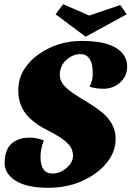

<svg xmlns="http://www.w3.org/2000/svg" viewBox="-20 -875 630 915"><path d="M407 -462Q422 -492 422 -520Q422 -548 419 -563.5Q416 -579 409 -591Q394 -617 364 -617Q327 -617 297 -590Q265 -562 265 -518Q265 -490 284.5 -468.5Q304 -447 334 -427Q364 -407 398 -387Q432 -367 462 -343Q531 -288 531 -214Q531 -164 504.5 -121.5Q478 -79 434 -48Q338 20 211 20Q108 20 55 -13.5Q2 -47 2 -98Q2 -189 73 -212Q93 -219 123.5 -219Q154 -219 189 -206Q173 -165 173 -128Q173 -48 230 -48Q267 -48 297.5 -75Q328 -102 328 -132.5Q328 -163 308.5 -185Q289 -207 260 -224.5Q231 -242 197.5 -259Q164 -276 135 -300Q67 -355 67 -443Q67 -500 95 -544.5Q123 -589 168 -619Q258 -680 368.5 -680Q479 -680 532.5 -647Q586 -614 586 -558Q586 -509 548 -478Q515 -452 475 -452Q435 -452 407 -462ZM245 -807 281 -855 405 -801 553 -851 584 -807 388 -700Z"/></svg>

Font: Sansita One
Style: Regular
Weight: 400
Designer: Pablo Cosgaya
Foundry: Omnibus-Type
Version: Version 1.001